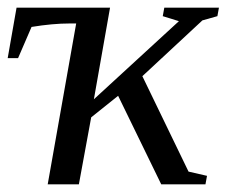

<svg xmlns="http://www.w3.org/2000/svg" viewBox="-95 -479 642 499"><path d="M474 -459 470 -437 431 -426 275 -281 395 -33 443 -22 439 0H324L212 -230L142 -174L110 0H29L103 -418H86Q42 -418 -13 -409L-48 -328H-75L-52 -459H191L149 -221L370 -424L328 -437L332 -459Z"/></svg>

Font: Libra Serif Modern
Style: Italic
Weight: 400
Italic angle: -12°
Designer: Stefan Peev, Context Ltd
Foundry: Stefan Peev, Context Ltd
Version: Version 1.000